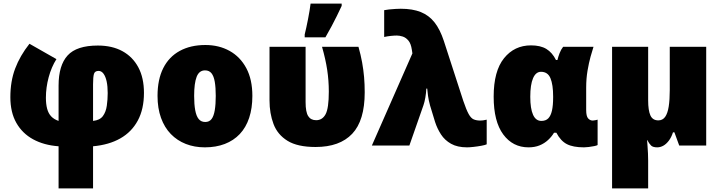

<svg xmlns="http://www.w3.org/2000/svg" viewBox="-20 -815 4028 1075"><path d="M296 -484Q268 -440 252.5 -382.5Q237 -325 237 -268Q237 -232 244 -206Q251 -180 266.5 -163.5Q282 -147 308 -138V-336Q308 -449 358.5 -504.5Q409 -560 528 -560Q608 -560 665.5 -528.5Q723 -497 754.5 -438Q786 -379 786 -295Q786 -204 751.5 -140Q717 -76 653.5 -40Q590 -4 501 4V240H308V4Q226 -2 165.5 -35Q105 -68 71.5 -127Q38 -186 38 -271Q38 -360 65 -431.5Q92 -503 145 -570ZM532 -418Q511 -418 506 -401Q501 -384 501 -343V-138Q539 -142 556 -165Q573 -188 578 -223Q583 -258 583 -294Q583 -332 577 -359.5Q571 -387 559.5 -402.5Q548 -418 532 -418Z M1393 -278Q1393 -209 1375 -155Q1357 -101 1322.5 -64.5Q1288 -28 1238.5 -9Q1189 10 1127 10Q1069 10 1020.5 -9Q972 -28 936.5 -64.5Q901 -101 881.5 -155Q862 -209 862 -278Q862 -370 894 -433.5Q926 -497 986.5 -530Q1047 -563 1130 -563Q1206 -563 1265.5 -530Q1325 -497 1359 -433.5Q1393 -370 1393 -278ZM1067 -278Q1067 -231 1073 -198Q1079 -165 1092.5 -148.5Q1106 -132 1129 -132Q1152 -132 1164.5 -148.5Q1177 -165 1182.5 -198Q1188 -231 1188 -278Q1188 -325 1182.5 -357Q1177 -389 1164 -405Q1151 -421 1128 -421Q1095 -421 1081 -385Q1067 -349 1067 -278Z M1747 8Q1646 8 1590 -26.5Q1534 -61 1511.5 -120.5Q1489 -180 1489 -253V-553H1691V-243Q1691 -188 1705.5 -165Q1720 -142 1750 -142Q1785 -142 1803 -175.5Q1821 -209 1821 -302Q1821 -364 1812 -423.5Q1803 -483 1783 -553H1987Q2000 -507 2007.5 -465.5Q2015 -424 2018.5 -383.5Q2022 -343 2022 -298Q2022 -140 1952 -66Q1882 8 1747 8ZM1686 -622Q1690 -639 1695 -661Q1700 -683 1704.5 -707Q1709 -731 1713 -754Q1717 -777 1719 -795H1893V-782Q1880 -754 1866 -725.5Q1852 -697 1836.5 -668Q1821 -639 1802 -606H1686Z M2062 0 2289 -516 2286 -536Q2281 -571 2266.5 -588Q2252 -605 2234.5 -610.5Q2217 -616 2202 -616Q2188 -616 2168.5 -614Q2149 -612 2131 -608V-758Q2140 -760 2157.5 -762Q2175 -764 2194 -765Q2213 -766 2224 -766Q2290 -766 2336 -747.5Q2382 -729 2413 -689.5Q2444 -650 2465 -586L2574 -250Q2591 -200 2604 -176.5Q2617 -153 2632.5 -146.5Q2648 -140 2669 -140Q2676 -140 2684.5 -141Q2693 -142 2705 -145V-7Q2697 -3 2675.5 1Q2654 5 2631 7.5Q2608 10 2595 10Q2541 10 2505.5 -10Q2470 -30 2449 -62.5Q2428 -95 2416 -132L2388 -224Q2384 -239 2381 -252.5Q2378 -266 2376.5 -278Q2375 -290 2374 -300.5Q2373 -311 2372 -319H2367Q2366 -295 2361.5 -269Q2357 -243 2351 -226L2272 0Z M3011 -138Q3036 -138 3050 -152.5Q3064 -167 3070.5 -196Q3077 -225 3077 -270V-275Q3077 -341 3062 -377Q3047 -413 3009 -413Q2980 -413 2964.5 -377Q2949 -341 2949 -273Q2949 -207 2964.5 -172.5Q2980 -138 3011 -138ZM2939 10Q2851 10 2797.5 -62.5Q2744 -135 2744 -274Q2744 -417 2802 -489Q2860 -561 2953 -561Q3006 -561 3039 -541Q3072 -521 3093 -479H3101Q3105 -496 3113 -517Q3121 -538 3133 -553H3303Q3296 -532 3286.5 -497.5Q3277 -463 3269.5 -419Q3262 -375 3262 -324V-199Q3262 -164 3273 -152Q3284 -140 3299 -140Q3305 -140 3313.5 -142Q3322 -144 3326 -145V-3Q3322 0 3307.5 3Q3293 6 3276.5 8Q3260 10 3250 10Q3189 10 3154 -8Q3119 -26 3095 -72H3082Q3069 -50 3048.5 -31Q3028 -12 3001 -1Q2974 10 2939 10Z M3934 -553V0H3783L3756 -74H3748Q3739 -46 3724.5 -27Q3710 -8 3693.5 1Q3677 10 3660 10Q3636 10 3625.5 0Q3615 -10 3604 -31H3603Q3604 -17 3605.5 3Q3607 23 3608 44Q3609 65 3609 84V240H3407V-553H3609V-253Q3609 -197 3621.5 -169Q3634 -141 3666 -141Q3690 -141 3704 -160.5Q3718 -180 3724 -218Q3730 -256 3730 -311V-553Z"/></svg>

Font: Noto Sans Display Black
Style: Regular
Weight: 900
Designer: Monotype Design Team
Foundry: Monotype Imaging Inc.
Version: Version 2.003